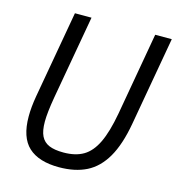

<svg xmlns="http://www.w3.org/2000/svg" viewBox="-109 -819 850 923"><g transform="rotate(15 316.0 -357.5)"><path d="M64 -189Q64 -234.5 73.5 -289.5L150.5 -725H233L159 -307Q145.5 -228.5 145.5 -184.5Q145.5 -139 158.2 -113Q171 -87 198 -75.5Q225 -64 270 -64Q329.5 -64 369 -87.2Q408.5 -110.5 434.5 -164.8Q460.5 -219 477.5 -313L550 -725H632.5L554.5 -283.5Q535.5 -176 498 -111.5Q460.5 -47 403.8 -18.5Q347 10 267 10Q166.5 10 115.2 -37.2Q64 -84.5 64 -189Z"/></g></svg>

Font: JuliaMono
Style: Italic
Weight: 400
Italic angle: -9°
Monospace: yes
Designer: cormullion
Foundry: corm
Version: Version 0.057; ttfautohint (v1.8.4)